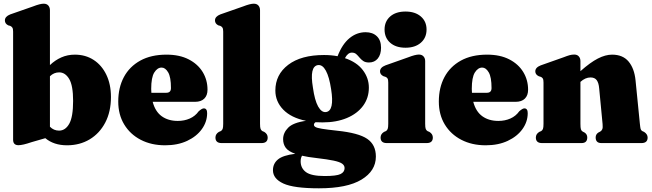

<svg xmlns="http://www.w3.org/2000/svg" viewBox="-20 -775 3532 1040"><path d="M250.5 -719.5V-422.5Q279 -449.5 312.5 -464.2Q346 -479 385.5 -479Q443 -479 487 -450.5Q531 -422 556 -370.2Q581 -318.5 581 -249.5Q581 -170 550.2 -111.2Q519.5 -52.5 465.8 -20.2Q412 12 343 12Q271.5 12 225.5 -26.5L151 -5Q103 11.5 80 11.5Q51 11.5 51 -18V-603.5Q51 -619 47 -625.2Q43 -631.5 35 -635L25 -637.5Q6.5 -646.5 6.5 -664.5Q6.5 -685.5 35.5 -697L158.5 -740Q197 -755 216.5 -755Q233 -755 241.8 -745Q250.5 -735 250.5 -719.5ZM300.5 -383Q272 -383 250.5 -362V-88.5Q271 -67.5 300 -67.5Q334 -67.5 355 -104.5Q376 -141.5 376 -228.5Q376 -311.5 354.8 -347.2Q333.5 -383 300.5 -383Z M1104 -289Q1104 -258 1086.5 -240.8Q1069 -223.5 1037 -223.5H807Q821 -170.5 856.2 -145.2Q891.5 -120 943 -120Q978.5 -120 1008 -133Q1037.5 -146 1056 -172Q1074.5 -188.5 1084.5 -188Q1102 -187.5 1102 -162Q1102 -115.5 1073.5 -75.8Q1045 -36 993.8 -12Q942.5 12 874.5 12Q799.5 12 742.2 -17.8Q685 -47.5 652.8 -100.8Q620.5 -154 620.5 -225Q620.5 -300.5 651 -357.5Q681.5 -414.5 740 -446.8Q798.5 -479 882 -479Q952.5 -479 1002 -453.5Q1051.5 -428 1077.8 -385Q1104 -342 1104 -289ZM799 -293Q799 -282 800 -272.5H881Q906 -272.5 906 -298Q906 -357.5 890.8 -383.2Q875.5 -409 855.5 -409Q832.5 -409 815.8 -382.5Q799 -356 799 -293Z M1388.5 -719.5V-104.5Q1388.5 -84.5 1391.5 -76.8Q1394.5 -69 1401 -65L1411.5 -60.5Q1430 -49 1430 -30Q1430 0 1396.5 0H1180.5Q1147 0 1147 -30Q1147 -49 1165.5 -60.5L1176 -65Q1183 -69 1186 -76.8Q1189 -84.5 1189 -104.5V-603.5Q1189 -619 1185 -625.2Q1181 -631.5 1173 -635L1163 -637.5Q1144.5 -646.5 1144.5 -664.5Q1144.5 -685.5 1173.5 -697L1296.5 -740Q1335 -755 1354.5 -755Q1371 -755 1379.8 -745Q1388.5 -735 1388.5 -719.5Z M1806 -67Q1922 -55 1969 -23Q2016 9 2016 73Q2016 150.5 1938.2 197.8Q1860.5 245 1707.5 245Q1571 245 1514.8 219Q1458.5 193 1458.5 147Q1458.5 111 1485.8 88.5Q1513 66 1579.5 58Q1542 45 1527.8 25.5Q1513.5 6 1513.5 -21Q1513.5 -55.5 1540.8 -83.2Q1568 -111 1637.5 -120.5Q1557 -137 1514.2 -181.2Q1471.5 -225.5 1471.5 -284.5Q1471.5 -371 1541.2 -424Q1611 -477 1735 -477Q1774.5 -477 1808.5 -470.5Q1833.5 -535.5 1872.8 -568Q1912 -600.5 1960.5 -600.5Q1998.5 -600.5 2021.2 -578.8Q2044 -557 2044 -516.5Q2044 -480 2026.5 -458.2Q2009 -436.5 1978.5 -436.5Q1959 -436.5 1947.2 -444.8Q1935.5 -453 1927 -463.5Q1918.5 -474 1909.5 -482Q1900.5 -490 1886 -490Q1864 -490 1848.5 -460Q1912.5 -438.5 1945.2 -395.5Q1978 -352.5 1978 -300.5Q1978 -244.5 1946.8 -202Q1915.5 -159.5 1859 -135.8Q1802.5 -112 1727 -112Q1707.5 -112 1689.5 -113Q1680.5 -107.5 1680.5 -99Q1680.5 -92 1688.8 -87Q1697 -82 1723.8 -77.5Q1750.5 -73 1806 -67ZM1702.5 -422.5Q1655.5 -416 1675 -300.5Q1684.5 -231.5 1703.2 -198.2Q1722 -165 1745.5 -168Q1792.5 -174 1773.5 -292Q1763.5 -358.5 1745.2 -392Q1727 -425.5 1702.5 -422.5ZM1608.5 99Q1608.5 135.5 1637 157Q1665.5 178.5 1739 178.5Q1802.5 178.5 1824.5 167.8Q1846.5 157 1846.5 135.5Q1846.5 121 1833.2 111.5Q1820 102 1787 95Q1754 88 1694 81Q1648 76 1616 68.5Q1608.5 81 1608.5 99Z M2176.5 -516.5Q2124 -516.5 2093.5 -543.5Q2063 -570.5 2063 -615Q2063 -659 2093.5 -685.8Q2124 -712.5 2176.5 -712.5Q2228.5 -712.5 2259.5 -685.8Q2290.5 -659 2290.5 -615Q2290.5 -570.5 2259.5 -543.5Q2228.5 -516.5 2176.5 -516.5ZM2283 -444V-104.5Q2283 -84.5 2286 -76.8Q2289 -69 2295.5 -65L2306 -60.5Q2324.5 -49 2324.5 -30Q2324.5 0 2291 0H2075Q2041.5 0 2041.5 -30Q2041.5 -49 2060 -60.5L2070.5 -65Q2077 -69 2080 -76.8Q2083 -84.5 2083 -104.5V-327.5Q2083 -343.5 2079.2 -349.8Q2075.5 -356 2067.5 -359L2057.5 -362Q2038.5 -371 2038.5 -388.5Q2038.5 -409.5 2068 -421L2191 -464.5Q2229.5 -479.5 2249 -479.5Q2265 -479.5 2274 -469.5Q2283 -459.5 2283 -444Z M2840.5 -289Q2840.5 -258 2823 -240.8Q2805.5 -223.5 2773.5 -223.5H2543.5Q2557.5 -170.5 2592.8 -145.2Q2628 -120 2679.5 -120Q2715 -120 2744.5 -133Q2774 -146 2792.5 -172Q2811 -188.5 2821 -188Q2838.5 -187.5 2838.5 -162Q2838.5 -115.5 2810 -75.8Q2781.5 -36 2730.2 -12Q2679 12 2611 12Q2536 12 2478.8 -17.8Q2421.5 -47.5 2389.2 -100.8Q2357 -154 2357 -225Q2357 -300.5 2387.5 -357.5Q2418 -414.5 2476.5 -446.8Q2535 -479 2618.5 -479Q2689 -479 2738.5 -453.5Q2788 -428 2814.2 -385Q2840.5 -342 2840.5 -289ZM2535.5 -293Q2535.5 -282 2536.5 -272.5H2617.5Q2642.5 -272.5 2642.5 -298Q2642.5 -357.5 2627.2 -383.2Q2612 -409 2592 -409Q2569 -409 2552.2 -382.5Q2535.5 -356 2535.5 -293Z M3124 -444V-389.5Q3177.5 -437 3218.5 -458Q3259.5 -479 3295.5 -479Q3353.5 -479 3384.8 -441.8Q3416 -404.5 3422.5 -340L3446 -104.5Q3448 -84.5 3450 -76.8Q3452 -69 3459 -65L3469 -60.5Q3488 -48 3488 -30Q3488 0 3454.5 0H3237.5Q3206.5 0 3206.5 -30.5Q3206.5 -47.5 3221 -57L3231.5 -62.5Q3238.5 -66.5 3242.2 -74.8Q3246 -83 3244 -103L3225.5 -296.5Q3223 -326 3212.2 -340.8Q3201.5 -355.5 3178.5 -355.5Q3150.5 -355.5 3124 -331.5V-331V-104.5Q3124 -83.5 3126.5 -75Q3129 -66.5 3136 -62.5L3146.5 -57Q3161 -47.5 3161 -30.5Q3161 0 3130 0H2916Q2882.5 0 2882.5 -30Q2882.5 -49 2901 -60.5L2911.5 -65Q2918 -69 2921 -76.8Q2924 -84.5 2924 -104.5V-327.5Q2924 -343.5 2920.2 -349.8Q2916.5 -356 2908.5 -359L2898.5 -362Q2879.5 -371 2879.5 -388.5Q2879.5 -409.5 2909 -421L3032 -464.5Q3052.5 -472.5 3065 -476Q3077.5 -479.5 3090.5 -479.5Q3106.5 -479.5 3115.2 -469.5Q3124 -459.5 3124 -444Z"/></svg>

Font: Fraunces 72pt S050 Black
Style: Regular
Weight: 900
Version: Version 1.000; ttfautohint (v1.8.3)